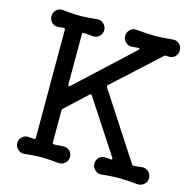

<svg xmlns="http://www.w3.org/2000/svg" viewBox="-110 -847 981 981"><g transform="rotate(15 380.5 -356.5)"><path d="M702 -66Q722 -68 736.5 -54.5Q751 -41 751 -21Q751 -1 736.5 12Q722 25 702 24Q672 21 649 19.5Q626 18 604 18Q583 18 561 19.5Q539 21 510 24Q491 25 476.5 12Q462 -1 462 -21Q462 -41 475 -53.5Q488 -66 506 -66Q514 -66 521.5 -65Q529 -64 536 -63H538Q543 -63 544 -66.5Q545 -70 542 -74L359 -354Q354 -362 347 -355L234 -250Q229 -245 229 -239V-70Q229 -62 236 -62Q250 -62 263.5 -63.5Q277 -65 289 -65Q307 -65 320 -52.5Q333 -40 333 -21Q333 -1 318.5 12Q304 25 284 24Q256 21 234.5 19.5Q213 18 193 18Q174 18 152.5 19.5Q131 21 102 24Q83 25 68.5 12Q54 -1 54 -21Q54 -41 68.5 -54Q83 -67 102 -65L130 -63H132Q139 -63 139 -71V-642Q139 -650 132 -650Q122 -650 114.5 -648.5Q107 -647 99 -647Q80 -647 67.5 -660Q55 -673 55 -692Q55 -712 69 -725.5Q83 -739 103 -737Q132 -734 153.5 -732.5Q175 -731 194 -731Q214 -731 235.5 -732.5Q257 -734 285 -737Q305 -739 319.5 -725.5Q334 -712 334 -692Q334 -672 319.5 -659Q305 -646 285 -647Q274 -649 262 -649.5Q250 -650 238 -651H236Q229 -651 229 -643V-377Q229 -371 232.5 -369.5Q236 -368 240 -372L529 -640Q532 -643 532 -646Q532 -650 526 -650Q518 -650 508 -648.5Q498 -647 490 -647Q471 -647 458 -660Q445 -673 445 -692Q445 -712 459.5 -725.5Q474 -739 494 -737Q525 -734 548 -732.5Q571 -731 593 -731Q614 -731 636 -732.5Q658 -734 686 -737Q706 -739 720 -725.5Q734 -712 734 -692Q734 -673 721.5 -660Q709 -647 690 -647Q686 -647 682 -647.5Q678 -648 675 -648H672Q667 -648 663 -644L425 -426Q418 -421 424 -413L649 -67Q652 -62 657 -62Q669 -62 680.5 -63.5Q692 -65 702 -66Z"/></g></svg>

Font: Kiwi Maru Medium
Style: Regular
Weight: 500
Designer: Hiroki-Chan
Version: Version 1.100